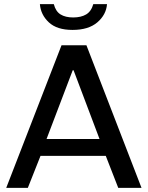

<svg xmlns="http://www.w3.org/2000/svg" viewBox="-20 -904 711 924"><path d="M10 0 276 -686H396L661 0H549L489 -154H175L114 0ZM204 -235H459L334 -566H330ZM329 -760Q254 -760 215 -796.5Q176 -833 172 -884H239Q248 -849 271.5 -834.5Q295 -820 332 -820Q370 -820 394.5 -834.5Q419 -849 429 -884H495Q491 -833 448.5 -796.5Q406 -760 329 -760Z"/></svg>

Font: Chivo Medium
Style: Regular
Weight: 400
Version: Version 2.002